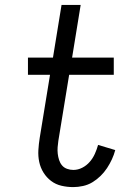

<svg xmlns="http://www.w3.org/2000/svg" viewBox="-20 -755 540 783"><path d="M279 8Q254 8 230.5 2.5Q207 -3 188.5 -17Q170 -31 157.5 -51Q145 -71 140 -94.5Q135 -118 136.5 -143Q138 -168 142 -193L184 -450H94V-520H196L231 -735H309L274 -520H444V-450H262L218 -181Q216 -168 215 -154.5Q214 -141 215.5 -128Q217 -115 221 -102.5Q225 -90 233 -80.5Q241 -71 253.5 -66.5Q266 -62 279 -62Q298 -62 315.5 -71Q333 -80 346 -95Q359 -110 367 -128Q375 -146 380 -164L450 -143Q445 -124 436.5 -105.5Q428 -87 416.5 -69.5Q405 -52 389.5 -37Q374 -22 356.5 -11.5Q339 -1 318.5 3.5Q298 8 279 8Z"/></svg>

Font: Iosevka Curly
Style: Italic
Weight: 400
Italic angle: -9°
Monospace: yes
Designer: Belleve Invis
Foundry: Belleve Invis
Version: Version 22.1.2; ttfautohint (v1.8.4)